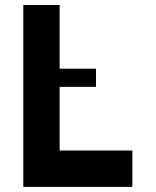

<svg xmlns="http://www.w3.org/2000/svg" viewBox="-20 -728 606 748"><path d="M212.4 -141.6H495.6V0H70.8V-708.5H212.4V-460.4H354V-389.6H212.4Z"/></svg>

Font: Blazma
Style: Regular
Weight: 400
Designer: GGBotNet
Version: 1.00